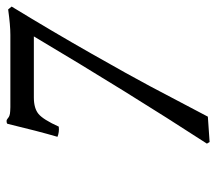

<svg xmlns="http://www.w3.org/2000/svg" viewBox="-57 -596 665 591"><g transform="rotate(-90 275.5 -300.5)"><path d="M271 -528.8Q237.3 -528.8 220 -514.2Q202.6 -499.5 181.2 -452.1Q164.1 -450.2 149.9 -456.1Q167.5 -516.6 189.9 -609.9Q191.4 -612.8 198.2 -612.8Q202.1 -612.8 204.1 -610.8Q205.1 -610.4 207.3 -608.6Q209.5 -606.9 210.4 -606.2Q211.4 -605.5 214.4 -604.2Q217.3 -603 220.5 -602.5Q223.6 -602.1 229 -601.6Q234.4 -601.1 241.2 -601.1H463.9Q493.2 -601.1 542 -607.9L550.8 -597.2Q473.6 -470.7 405.5 -350.8Q337.4 -231 305.9 -171.6Q274.4 -112.3 211.9 6.8L133.8 12.2L128.9 3.9Q286.1 -238.3 459 -528.8Z"/></g></svg>

Font: Common Serif Medium
Style: Italic
Weight: 500
Italic angle: -12°
Designer: Philipp H. Poll, Khaled Hosny
Foundry: Stefan Peev, Context Ltd.
Version: Version 1.026